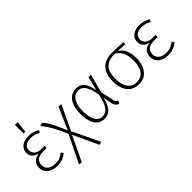

<svg xmlns="http://www.w3.org/2000/svg" viewBox="-3 -1526 2495 2495"><g transform="rotate(-45 1244.0 -279.0)"><path d="M234 -759V-600H266L286 -755ZM252 -532C152 -532 81 -481 81 -395C81 -332 119 -292 191 -276C116 -267 60 -227 60 -140C60 -44 139 11 248 11C326 11 380 -15 424 -52L400 -83C357 -49 319 -29 250 -29C165 -29 108 -70 108 -141C108 -218 157 -254 255 -254H311L317 -292H258C178 -292 128 -335 128 -393C128 -455 174 -493 256 -493C311 -493 349 -479 385 -456L409 -486C371 -512 324 -532 252 -532Z M691 -183 851 -522 803 -527 668 -221C597 -398 556 -466 501 -530L456 -513C516 -445 560 -374 644 -184L459 194L505 200L667 -143L827 201L872 191Z M1126 -532C1006 -532 935 -421 935 -262C935 -79 1002 11 1116 11C1208 11 1267 -54 1296 -192L1322 -67C1332 -19 1359 -1 1389 6L1406 -33C1386 -40 1371 -51 1365 -83L1326 -266L1394 -522H1348L1300 -329C1271 -487 1217 -532 1126 -532ZM1128 -493C1206 -493 1249 -445 1284 -268C1249 -78 1187 -29 1118 -29C1035 -29 983 -100 983 -262C983 -412 1045 -493 1128 -493Z M1989 -522C1925 -526 1850 -529 1783 -529C1609 -529 1532 -421 1532 -260C1532 -92 1613 11 1748 11C1882 11 1965 -92 1965 -263C1965 -378 1920 -456 1857 -492L1989 -484ZM1917 -263C1917 -109 1852 -29 1748 -29C1643 -29 1580 -110 1580 -260C1580 -412 1640 -495 1803 -494H1808C1871 -457 1917 -382 1917 -263Z M2290 -532C2190 -532 2119 -481 2119 -395C2119 -332 2157 -292 2229 -276C2154 -267 2098 -227 2098 -140C2098 -44 2177 11 2286 11C2364 11 2418 -15 2462 -52L2438 -83C2395 -49 2357 -29 2288 -29C2203 -29 2146 -70 2146 -141C2146 -218 2195 -254 2293 -254H2349L2355 -292H2296C2216 -292 2166 -335 2166 -393C2166 -455 2212 -493 2294 -493C2349 -493 2387 -479 2423 -456L2447 -486C2409 -512 2362 -532 2290 -532Z"/></g></svg>

Font: Fira Sans ExtraLight
Style: Regular
Weight: 200
Designer: bBox Type GmbH & Carrois Corporate GbR & Edenspiekermann AG
Foundry: bBox Type GmbH & Carrois Corporate GbR & Edenspiekermann AG
Version: Version 4.300;PS 004.300;hotconv 1.0.88;makeotf.lib2.5.64775